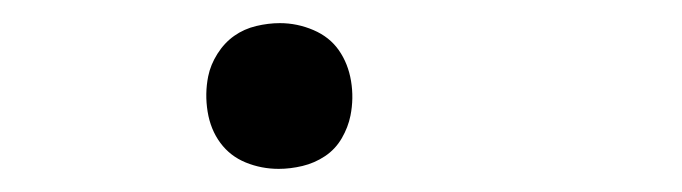

<svg xmlns="http://www.w3.org/2000/svg" viewBox="-20 -134 590 166"><path d="M221 12Q206 12 192.5 6.5Q179 1 170.5 -10.5Q162 -22 159.5 -37.5Q157 -53 160 -68Q162 -78 168 -87.5Q174 -97 182.5 -103Q191 -109 201.5 -111.5Q212 -114 222 -114Q237 -114 251 -108Q265 -102 273 -90.5Q281 -79 283.5 -64Q286 -49 283 -34Q281 -24 275.5 -14.5Q270 -5 261 1Q252 7 241.5 9.5Q231 12 221 12Z"/></svg>

Font: Lode Dark Term
Style: Italic
Weight: 400
Italic angle: -11°
Monospace: yes
Designer: Belleve Invis
Foundry: Belleve Invis
Version: Version 29.2.0